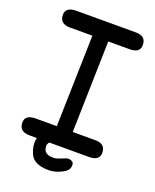

<svg xmlns="http://www.w3.org/2000/svg" viewBox="-163 -821 871 1082"><g transform="rotate(20 273.0 -280.0)"><path d="M306.2 -69.3Q320.8 -32.7 288.1 -22.5Q259.3 -13.7 247.1 -5.9Q204.1 20.5 204.1 44.4Q204.1 84.5 243.2 91.8Q273.9 97.7 304.7 83.5Q337.9 68.4 348.6 69.3Q377 72.3 378.9 89.8Q383.3 122.1 354 140.1Q305.2 170.4 252.9 168Q172.9 164.6 150.9 115.2Q110.8 24.4 177.2 -43Q209 -76.2 255.4 -83.5Q297.9 -90.3 306.2 -69.3ZM105.5 -729.5H461.4Q520.5 -729.5 521.5 -676.8Q522.5 -628.4 458.5 -628.4H331.5L317.9 -80.6H454.6Q513.7 -80.6 514.6 -27.8Q515.6 20.5 451.7 20.5H94.2Q32.7 20.5 32.7 -34.7Q32.7 -81.1 98.6 -80.6H222.2L236.3 -628.4H101.1Q39.6 -628.4 39.6 -683.1Q39.6 -729.5 105.5 -729.5Z"/></g></svg>

Font: Comic Relief LRS
Style: Regular
Weight: 400
Designer: Jeff Davis
Foundry: Loudifier
Version: Version 1.0